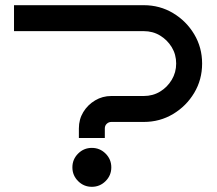

<svg xmlns="http://www.w3.org/2000/svg" viewBox="-20 -720 838 740"><path d="M759 -475Q759 -413 728.5 -362Q698 -311 647 -280.5Q596 -250 534 -250H409Q399 -250 391.5 -243Q384 -236 384 -225V-188H284V-225Q284 -260 301 -288Q318 -316 346.5 -333Q375 -350 409 -350H534Q569 -350 597 -367Q625 -384 642 -412.5Q659 -441 659 -475Q659 -510 642 -538Q625 -566 597 -583Q569 -600 534 -600H34V-700H534Q596 -700 647 -669.5Q698 -639 728.5 -588Q759 -537 759 -475ZM409 -75Q409 -44 387 -22Q365 0 334 0Q303 0 281 -22Q259 -44 259 -75Q259 -106 281 -128Q303 -150 334 -150Q365 -150 387 -128Q409 -106 409 -75Z"/></svg>

Font: Bruno Ace SC
Style: Regular
Weight: 400
Version: Version 1.100; ttfautohint (v1.8.4.7-5d5b);gftools[0.9.27]